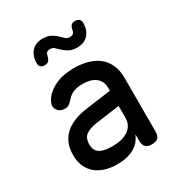

<svg xmlns="http://www.w3.org/2000/svg" viewBox="-185 -907 971 1041"><g transform="rotate(-30 300.0 -386.5)"><path d="M211 -686Q207 -668 198.5 -660Q190 -652 175 -652Q157 -652 148.5 -660.5Q140 -669 141 -687Q142 -730 166 -756.5Q190 -783 235 -783Q266 -783 285 -772.5Q304 -762 317 -749.5Q330 -737 341 -726.5Q352 -716 370 -716Q378 -716 383.5 -718.5Q389 -721 392 -724.5Q395 -728 397 -733.5Q399 -739 399 -744Q403 -762 411 -770Q419 -778 434 -778Q452 -778 461 -769.5Q470 -761 469 -743Q468 -701 444 -674Q420 -647 375 -647Q344 -647 325 -657.5Q306 -668 293 -680.5Q280 -693 269 -703.5Q258 -714 240 -714Q233 -714 227.5 -711.5Q222 -709 219 -705.5Q216 -702 214 -696.5Q212 -691 211 -686ZM410 -356V-375Q410 -398 401 -414.5Q392 -431 377.5 -441.5Q363 -452 343 -457Q323 -462 301 -462Q268 -462 245 -453.5Q222 -445 206 -427Q199 -419 192.5 -413Q186 -407 180.5 -402.5Q175 -398 168.5 -395.5Q162 -393 154 -393Q119 -393 105 -416.5Q91 -440 106 -467Q119 -492 140.5 -509.5Q162 -527 188 -538.5Q214 -550 243.5 -555Q273 -560 301 -560Q346 -560 385 -549.5Q424 -539 452.5 -517Q481 -495 497.5 -460Q514 -425 514 -376V-41Q514 -14 502 -2Q490 10 463.5 10Q437 10 424.5 -2.5Q412 -15 412 -41V-82Q405 -65 393 -48.5Q381 -32 361.5 -19Q342 -6 313.5 2Q285 10 247 10Q207 10 173.5 0Q140 -10 115.5 -30Q91 -50 77 -80.5Q63 -111 63 -152Q63 -198 78 -230Q93 -262 118.5 -283Q144 -304 178 -316.5Q212 -329 250 -334ZM410 -261 259 -240Q217 -234 192.5 -217Q168 -200 168 -159Q168 -136 176.5 -122Q185 -108 200 -100.5Q215 -93 234.5 -90.5Q254 -88 276 -88Q302 -88 326.5 -93.5Q351 -99 369.5 -111Q388 -123 399 -142Q410 -161 410 -187Z"/></g></svg>

Font: Maple Mono Normal NL Medium
Style: Regular
Weight: 500
Monospace: yes
Designer: subframe7536
Version: Version 7.000